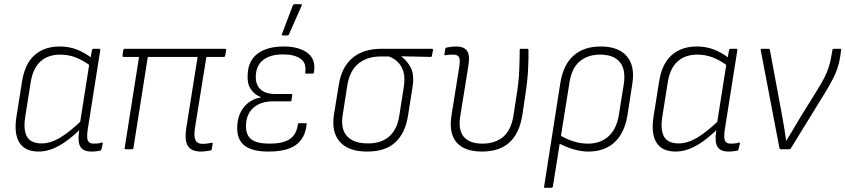

<svg xmlns="http://www.w3.org/2000/svg" viewBox="-20 -716 4055 921"><path d="M165 11Q100 11 73 -32Q46 -75 59 -157L86 -327Q100 -412 147 -452.5Q194 -493 266 -493Q311 -493 348.5 -478.5Q386 -464 421 -437L416 -399Q378 -427 343 -440.5Q308 -454 269 -454Q211 -454 174.5 -421.5Q138 -389 127 -320L101 -156Q91 -91 110 -59.5Q129 -28 180 -28Q221 -28 266.5 -54.5Q312 -81 373 -139L367 -98Q329 -61 295 -37Q261 -13 229 -1Q197 11 165 11ZM419 11Q381 11 366.5 -10.5Q352 -32 359 -84L362 -106L363 -121L409 -413L413 -428L421 -476Q423 -482 428 -482H456Q462 -482 461 -476L401 -96Q395 -56 401.5 -41.5Q408 -27 429 -27Q441 -27 450 -28Q459 -29 467 -32Q474 -34 473 -27L467 -1Q466 6 459 7Q452 8 442 9.5Q432 11 419 11Z M944 11Q915 11 897 0Q879 -11 873 -36.5Q867 -62 874 -105L928 -443H689L620 -6Q618 0 613 0H583Q577 0 578 -6L647 -443H573Q567 -443 568 -451L571 -475Q573 -482 579 -482H1059Q1066 -482 1065 -476L1060 -449Q1059 -443 1054 -443H970L915 -101Q909 -60 918 -43Q927 -26 951 -26Q963 -26 974 -27.5Q985 -29 995 -31Q997 -32 999 -31Q1001 -30 1000 -26L996 -1Q995 5 989 6Q981 7 969 9Q957 11 944 11Z M1268 11Q1188 11 1151.5 -19Q1115 -49 1118 -110Q1120 -164 1149.5 -201.5Q1179 -239 1232 -249V-250Q1200 -262 1182.5 -289Q1165 -316 1168 -357Q1170 -424 1215.5 -458.5Q1261 -493 1341 -493Q1413 -493 1454.5 -462.5Q1496 -432 1486 -369Q1485 -363 1480 -363H1448Q1443 -363 1444 -369Q1451 -414 1421.5 -434.5Q1392 -455 1338 -455Q1276 -455 1242 -428Q1208 -401 1207 -350Q1206 -309 1230 -287Q1254 -265 1301 -265H1377Q1383 -265 1382 -259L1378 -235Q1378 -230 1372 -230H1293Q1230 -230 1195.5 -199Q1161 -168 1160 -114Q1159 -69 1185 -48Q1211 -27 1273 -27Q1337 -27 1369.5 -48.5Q1402 -70 1409 -119Q1409 -125 1415 -125H1447Q1452 -125 1451 -119Q1444 -54 1400.5 -21.5Q1357 11 1268 11ZM1335 -546Q1333 -546 1332 -548.5Q1331 -551 1333 -554L1385 -691Q1387 -694 1389.5 -695Q1392 -696 1395 -696H1423Q1426 -696 1427.5 -694Q1429 -692 1427 -689L1366 -551Q1364 -546 1356 -546Z M1741 11Q1651 11 1610 -36Q1569 -83 1582 -167L1605 -308Q1618 -393 1670 -437.5Q1722 -482 1810 -482H2051Q2058 -482 2057 -476L2052 -449Q2051 -443 2046 -443L1905 -446V-445Q1932 -426 1950.5 -391Q1969 -356 1958 -293L1937 -160Q1924 -78 1876.5 -33.5Q1829 11 1741 11ZM1745 -28Q1809 -28 1847 -61.5Q1885 -95 1895 -159L1917 -299Q1924 -345 1914.5 -374Q1905 -403 1886.5 -420Q1868 -437 1846 -445H1805Q1742 -445 1700 -411.5Q1658 -378 1646 -307L1624 -165Q1613 -97 1645 -62.5Q1677 -28 1745 -28Z M2292 11Q2208 11 2170 -33Q2132 -77 2146 -164L2182 -389Q2189 -430 2182 -442Q2175 -454 2154 -454Q2146 -454 2136.5 -453.5Q2127 -453 2117 -451Q2111 -450 2112 -456L2116 -482Q2117 -485 2118 -486Q2119 -487 2122 -488Q2132 -490 2144.5 -491.5Q2157 -493 2169 -493Q2204 -493 2219.5 -473.5Q2235 -454 2227 -402L2188 -160Q2177 -93 2204.5 -60Q2232 -27 2294 -27Q2355 -27 2393.5 -59.5Q2432 -92 2443 -162L2457 -253Q2468 -318 2470.5 -376Q2473 -434 2473 -476Q2473 -482 2478 -482H2508Q2515 -482 2515 -476Q2516 -436 2513 -380Q2510 -324 2500 -261L2486 -166Q2472 -76 2423.5 -32.5Q2375 11 2292 11Z M2594 185Q2588 185 2590 179L2668 -319Q2682 -405 2731 -449Q2780 -493 2862 -493Q2947 -493 2987 -446Q3027 -399 3013 -313L2990 -164Q2976 -78 2928 -33.5Q2880 11 2802 11Q2766 11 2727 -1Q2688 -13 2655 -32L2661 -70Q2694 -50 2729 -38.5Q2764 -27 2800 -27Q2861 -27 2899.5 -62.5Q2938 -98 2949 -167L2972 -311Q2983 -383 2953 -418.5Q2923 -454 2859 -454Q2798 -454 2759.5 -420.5Q2721 -387 2711 -316L2632 179Q2630 185 2624 185Z M3221 11Q3156 11 3129 -32Q3102 -75 3115 -157L3142 -327Q3156 -412 3203 -452.5Q3250 -493 3322 -493Q3367 -493 3404.5 -478.5Q3442 -464 3477 -437L3472 -399Q3434 -427 3399 -440.5Q3364 -454 3325 -454Q3267 -454 3230.5 -421.5Q3194 -389 3183 -320L3157 -156Q3147 -91 3166 -59.5Q3185 -28 3236 -28Q3277 -28 3322.5 -54.5Q3368 -81 3429 -139L3423 -98Q3385 -61 3351 -37Q3317 -13 3285 -1Q3253 11 3221 11ZM3475 11Q3437 11 3422.5 -10.5Q3408 -32 3415 -84L3418 -106L3419 -121L3465 -413L3469 -428L3477 -476Q3479 -482 3484 -482H3512Q3518 -482 3517 -476L3457 -96Q3451 -56 3457.5 -41.5Q3464 -27 3485 -27Q3497 -27 3506 -28Q3515 -29 3523 -32Q3530 -34 3529 -27L3523 -1Q3522 6 3515 7Q3508 8 3498 9.5Q3488 11 3475 11Z M3725 0Q3721 0 3719 -5L3629 -476Q3628 -482 3635 -482H3667Q3673 -482 3673 -477L3733 -154Q3738 -126 3742.5 -98Q3747 -70 3751 -41H3752Q3770 -71 3787.5 -100Q3805 -129 3822 -158L3902 -287Q3921 -318 3933.5 -342Q3946 -366 3954 -390Q3962 -414 3967 -442L3973 -476Q3974 -482 3980 -482H4010Q4017 -482 4015 -476L4010 -443Q4006 -414 3997 -388Q3988 -362 3973.5 -334Q3959 -306 3937 -270L3774 -5Q3771 0 3766 0Z"/></svg>

Font: Sofia Sans Semi Condensed ExtraLight
Style: Italic
Weight: 250
Italic angle: -9°
Version: Version 4.100